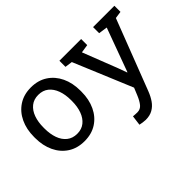

<svg xmlns="http://www.w3.org/2000/svg" viewBox="-129 -854 1384 1384"><g transform="rotate(-45 563.0 -162.5)"><path d="M274.9 10.3Q201.7 10.3 148.7 -24.2Q95.7 -58.6 66.9 -119.4Q38.1 -180.2 38.1 -258.3V-269Q38.1 -347.2 66.9 -408Q95.7 -468.8 148.7 -503.4Q201.7 -538.1 273.9 -538.1Q347.2 -538.1 400.1 -503.4Q453.1 -468.8 481.9 -408.2Q510.7 -347.7 510.7 -269V-258.3Q510.7 -179.7 481.9 -118.9Q453.1 -58.1 400.4 -23.9Q347.7 10.3 274.9 10.3ZM274.9 -64.9Q320.8 -64.9 351.8 -90.1Q382.8 -115.2 398.7 -158.9Q414.6 -202.6 414.6 -258.3V-269Q414.6 -324.7 398.7 -368.4Q382.8 -412.1 351.6 -437.3Q320.3 -462.4 273.9 -462.4Q228 -462.4 196.8 -437.3Q165.5 -412.1 149.9 -368.4Q134.3 -324.7 134.3 -269V-258.3Q134.3 -202.6 149.9 -158.9Q165.5 -115.2 197 -90.1Q228.5 -64.9 274.9 -64.9ZM694.8 213.4Q683.6 213.4 665.5 210.7Q647.5 208 637.7 205.6L647.5 129.9Q655.8 130.9 670.4 131.6Q685.1 132.3 690.4 132.3Q721.2 132.3 740.5 108.9Q759.8 85.4 776.4 44.9L799.3 -10.7L612.3 -458.5L555.7 -466.3V-528.3H777.3V-466.3L713.4 -456.5L816.4 -192.4L841.3 -123.5H844.2L966.3 -456.5L898.9 -466.3V-528.3H1116.2V-466.3L1061.5 -458.5L853.5 81.1Q838.9 119.1 818.1 149.2Q797.4 179.2 767.3 196.3Q737.3 213.4 694.8 213.4Z"/></g></svg>

Font: Roboto Slab LO
Style: Regular
Weight: 400
Designer: Google
Version: Version 2.000